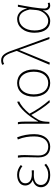

<svg xmlns="http://www.w3.org/2000/svg" viewBox="1156 -2002 860 3211"><g transform="rotate(-90 1585.5 -397.0)"><path d="M263 13C342 13 392 -7 452 -56L432 -84C376 -37 332 -20 267 -20C163 -20 97 -67 97 -143C97 -217 155 -261 266 -261C291 -261 311 -261 342 -259V-296C315 -294 302 -294 282 -294C170 -294 125 -341 125 -403C125 -474 190 -507 267 -507C322 -507 366 -487 412 -452L430 -480C384 -516 333 -540 269 -540C169 -540 88 -494 88 -405C88 -350 119 -304 174 -282V-277C116 -262 59 -220 59 -141C59 -51 136 13 263 13Z M739 13C850 13 947 -75 947 -253C947 -351 931 -443 894 -540L858 -528C898 -431 909 -343 909 -254C909 -93 833 -20 741 -20C662 -20 590 -59 590 -184C590 -245 597 -338 597 -409C597 -453 597 -489 590 -527H554C561 -474 562 -438 562 -396C562 -325 558 -254 558 -183C558 -38 638 13 739 13Z M1517 0C1430 -95 1342 -228 1289 -332C1360 -419 1432 -480 1493 -504L1489 -540C1384 -503 1249 -354 1161 -191H1157V-409C1157 -453 1154 -503 1148 -527H1112C1121 -486 1121 -438 1121 -396V0H1154V-24C1156 -85 1163 -144 1190 -188C1215 -230 1241 -269 1268 -304C1321 -203 1410 -70 1480 7Z M1802 13C1932 13 2029 -86 2029 -262C2029 -441 1932 -540 1802 -540C1671 -540 1574 -441 1574 -262C1574 -86 1671 13 1802 13ZM1802 -20C1685 -20 1612 -115 1612 -262C1612 -408 1685 -507 1802 -507C1918 -507 1991 -408 1991 -262C1991 -115 1918 -20 1802 -20Z M2144 7 2353 -502H2357L2537 0H2573L2364 -574C2315 -722 2275 -807 2184 -807C2151 -807 2124 -799 2106 -790L2120 -757C2135 -766 2155 -775 2181 -775C2254 -775 2287 -705 2330 -574L2339 -546L2108 0Z M2839 13C2912 13 2973 -29 3017 -109H3020C3005 -29 3045 13 3098 13C3121 13 3136 7 3147 2L3139 -28C3129 -24 3114 -20 3101 -20C3072 -20 3048 -44 3048 -79C3048 -188 3083 -375 3112 -527H3077L3050 -376H3048C3022 -496 2943 -540 2872 -540C2751 -540 2643 -434 2643 -249C2643 -74 2725 13 2839 13ZM2842 -20C2740 -20 2681 -110 2681 -249C2681 -414 2772 -507 2871 -507C2924 -507 2998 -485 3032 -328L3023 -222C3015 -112 2929 -20 2842 -20Z"/></g></svg>

Font: Noto Sans CJK JP Thin
Style: Regular
Weight: 250
Designer: Ryoko NISHIZUKA (kana & ideographs); Paul D. Hunt (Latin, Greek & Cyrillic); Wenlong ZHANG (bopomofo); Sandoll Communica
Foundry: Adobe Systems Incorporated
Version: Version 1.004;PS 1.004;hotconv 1.0.82;makeotf.lib2.5.63406